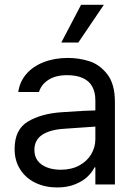

<svg xmlns="http://www.w3.org/2000/svg" viewBox="-20 -783 575 815"><path d="M306.6 -240.2 251 -236.3Q191.4 -232.4 158.7 -210.4Q126 -188.5 126 -146.5Q126 -119.1 140.1 -100.6Q154.3 -82 179.7 -72.3Q205.1 -62.5 237.3 -62.5Q283.2 -62.5 316.4 -80.6Q349.6 -98.6 367.2 -128.4Q384.8 -158.2 384.8 -192.4V-357.4Q384.8 -391.6 371.6 -415.5Q358.4 -439.5 331.5 -451.7Q304.7 -463.9 264.6 -463.9Q216.8 -463.9 186 -444.3Q155.3 -424.8 145.5 -392.6H57.6Q63.5 -435.5 91.3 -468.3Q119.1 -501 165 -519Q210.9 -537.1 268.6 -537.1Q314.5 -537.1 358.4 -523.4Q402.3 -509.8 435.1 -468.3Q467.8 -426.8 467.8 -349.6V0H384.8V-72.3H380.9Q371.1 -51.8 351.1 -32.7Q331.1 -13.7 298.3 -0.5Q265.6 12.7 222.7 12.7Q171.9 12.7 130.9 -6.8Q89.8 -26.4 65.9 -63.5Q42 -100.6 42 -150.4Q42 -233.4 98.6 -267.1Q155.3 -300.8 241.2 -306.6Q251 -307.6 335 -312.5L390.6 -314.5L391.6 -246.1Q382.8 -246.1 306.6 -240.2ZM324.2 -762.7H420.9L312.5 -602.5H240.2Z"/></svg>

Font: Pretendard Std Variable
Style: Regular
Weight: 400
Designer: Base glyphs from Inter by Rasmus Andersson; Hangeul glyphs from Noto Sans CJK(Source Han Sans) by Jang Soo-young and Kan
Foundry: Kil Hyung-jin
Version: Version 1.309;Glyphs 3.2 (3225)